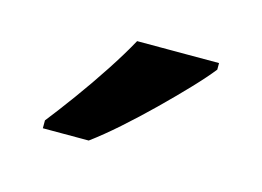

<svg xmlns="http://www.w3.org/2000/svg" viewBox="-40 -827 386 283"><g transform="rotate(15 153.0 -686.0)"><path d="M266 -756Q255 -742 236 -722Q217 -702 195 -680.5Q173 -659 151 -639.5Q129 -620 110 -606H40V-618Q55 -637 74 -663Q93 -689 111 -716.5Q129 -744 141 -766H266Z"/></g></svg>

Font: Noto Sans Symbols Medium
Style: Regular
Weight: 500
Version: Version 2.002